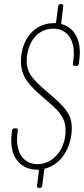

<svg xmlns="http://www.w3.org/2000/svg" viewBox="-20 -821 410 938"><path d="M329 -167C340 -259 300 -296 212 -371C137 -435 102 -470 112 -547C123 -635 177 -681 240 -681C310 -681 350 -622 339 -533L336 -509C335 -503 339 -499 345 -499H354C360 -499 364 -503 365 -509L368 -534C379 -622 345 -685 282 -703C279 -704 279 -706 279 -708L289 -791C290 -797 287 -801 281 -801H275C269 -801 265 -797 264 -791L254 -712C254 -710 252 -708 250 -708H243C164 -708 96 -651 84 -549C72 -450 122 -405 193 -343C261 -285 310 -248 299 -160C289 -75 230 -19 163 -19C95 -19 54 -77 65 -166L67 -184C68 -190 65 -194 59 -194H50C44 -194 40 -190 39 -184L37 -165C24 -60 76 8 161 8H167C169 8 170 10 170 12L161 87C160 93 164 97 169 97H175C181 97 185 93 186 87L196 8C196 6 197 4 199 3C267 -14 318 -77 329 -167Z"/></svg>

Font: Barlow Condensed Thin
Style: Italic
Weight: 250
Width: 3
Italic angle: -7°
Designer: Jeremy Tribby
Foundry: Tribby Type
Version: Version 1.422;hotconv 1.0.109;makeotfexe 2.5.65596